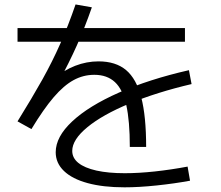

<svg xmlns="http://www.w3.org/2000/svg" viewBox="-20 -799 978 850"><path d="M397.5 -467.8Q348.6 -467.8 305.7 -444.3Q262.7 -420.9 217.8 -368.7Q172.9 -316.4 119.1 -227.5L57.6 -261.7Q123 -367.2 167.5 -446.8Q211.9 -526.4 247.1 -606Q282.2 -685.5 314.5 -779.3L386.7 -766.6Q355.5 -676.8 320.3 -598.1Q285.2 -519.5 241.2 -439.5L217.8 -450.2Q262.7 -488.3 313 -507.8Q363.3 -527.3 416 -527.3Q492.2 -527.3 538.1 -488.8Q584 -450.2 605.5 -367.2Q627 -284.2 627 -148.4H554.7Q554.7 -263.7 539.1 -333.5Q523.4 -403.3 488.8 -435.5Q454.1 -467.8 397.5 -467.8ZM226.6 -125Q226.6 -193.4 299.8 -261.7Q373 -330.1 506.8 -389.2Q640.6 -448.2 816.4 -488.3L828.1 -426.8Q673.8 -390.6 553.7 -340.8Q433.6 -291 366.7 -235.8Q299.8 -180.7 299.8 -130.9Q299.8 -99.6 327.1 -77.6Q354.5 -55.7 406.7 -43.9Q459 -32.2 532.2 -32.2Q593.8 -32.2 666 -40Q738.3 -47.9 810.5 -61.5L821.3 1Q752.9 13.7 673.8 22Q594.7 30.3 531.2 30.3Q436.5 30.3 368.2 11.7Q299.8 -6.8 263.2 -42Q226.6 -77.1 226.6 -125ZM57.6 -674.8H798.8V-614.3H57.6Z"/></svg>

Font: Pretendard JP Variable
Style: Regular
Weight: 400
Designer: Base glyphs from Inter by Rasmus Andersson; Hangul glyphs from Noto Sans CJK(Source Han Sans) by Jang Soo-young and Kang
Foundry: Kil Hyung-jin
Version: Version 1.307;Glyphs 3.2 (3192)